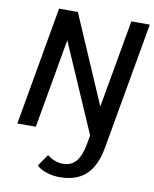

<svg xmlns="http://www.w3.org/2000/svg" viewBox="-102 -776 894 1117"><g transform="rotate(10 345.5 -217.5)"><path d="M155 -700H266L490 -181L582 -700H691L559 48Q540 159 483.5 212Q427 265 328 265Q287 265 249 252.5Q211 240 192 220L240 150Q259 166 283.5 175.5Q308 185 332 185Q382 185 410.5 151.5Q439 118 452 45L461 -5L234 -527L141 0H32Z"/></g></svg>

Font: Sarabun Medium
Style: Italic
Weight: 500
Italic angle: -10°
Designer: Suppakit Chalermlarp | Katatrad Co.,Ltd.
Foundry: Cadson Demak Co.,Ltd.
Version: Version 1.000; ttfautohint (v1.6)